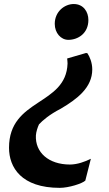

<svg xmlns="http://www.w3.org/2000/svg" viewBox="-20 -720 535 945"><path d="M316.4 -523.9C363.3 -523.9 415 -555.2 415 -621.6C415 -661.6 391.1 -700.2 342.8 -700.2C298.3 -700.2 249.5 -663.6 249.5 -602.5C249.5 -557.6 279.8 -523.9 316.4 -523.9ZM24.4 7.3C24.4 104 85 204.6 274.4 204.6C317.9 204.6 384.8 183.6 399.9 168.9L427.2 61.5C398.9 75.7 360.4 89.8 324.2 89.8C219.2 89.8 152.3 29.8 156.7 -53.7C157.7 -71.3 165.5 -94.2 171.9 -107.9C189.5 -127 223.1 -156.2 279.3 -185.1C359.4 -232.4 434.1 -288.6 434.1 -378.4C434.1 -411.6 421.4 -441.9 409.7 -458.5L402.8 -459L310.5 -432.1C311 -425.8 312.5 -416.5 312.5 -407.7C305.7 -198.7 24.4 -237.3 24.4 7.3Z"/></svg>

Font: Merriweather
Style: Heavy Italic
Weight: 900
Italic angle: -7.5°
Designer: Eben Sorkin
Foundry: Eben Sorkin
Version: Version 1.001